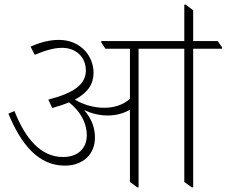

<svg xmlns="http://www.w3.org/2000/svg" viewBox="-20 -798 972 823"><path d="M258 -88C335 -88 387 -136 387 -208C387 -251 373 -288 341 -326C371 -312 405 -303 441 -303C481 -303 512 -313 537 -328V-18L568 5H574V-589H770V-18L802 5H808V-589H932V-595L913 -622H808V-754L776 -778H770V-622H414V-616L432 -589H537V-374C507 -348 469 -336 426 -336C382 -336 335 -350 301 -371C357 -401 381 -438 381 -486C381 -520 368 -554 346 -579C318 -610 278 -627 233 -627C193 -627 153 -617 111 -598L129 -563C172 -581 210 -593 246 -593C305 -593 348 -554 348 -496C348 -436 296 -399 187 -371L204 -335C232 -343 256 -351 276 -359C316 -328 352 -279 352 -218C352 -162 314 -125 250 -125C156 -125 89 -202 42 -322L16 -311C70 -180 144 -88 258 -88Z"/></svg>

Font: Noto Serif Devanagari ExtraLight
Style: Regular
Weight: 200
Designer: Universal Thirst, Indian Type Foundry and the Monotype Design Team
Foundry: Monotype Imaging Inc.
Version: Version 2.004